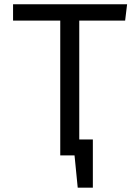

<svg xmlns="http://www.w3.org/2000/svg" viewBox="-20 -726 655 897"><path d="M413.8 -74.4V150.8H343.1L328.2 0H261.5V-629.7H41V-706.2H573.8L564.6 -629.7H350.3V-74.4Z"/></svg>

Font: FiraCode Nerd Font Mono
Style: Regular
Weight: 400
Monospace: yes
Designer: Carrois Corporate, Edenspiekermann AG, Nikita Prokopov
Foundry: Carrois Corporate, Edenspiekermann AG, Nikita Prokopov
Version: Version 6.002;Nerd Fonts 3.4.0